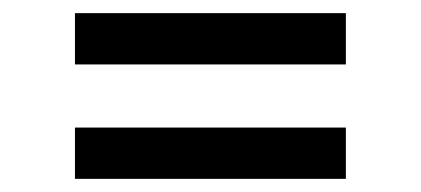

<svg xmlns="http://www.w3.org/2000/svg" viewBox="-20 -501 640 292"><path d="M94 -229V-307H506V-229ZM94 -403V-481H506V-403Z"/></svg>

Font: Red Hat Display SemiBold
Style: Regular
Weight: 600
Designer: Pentagram, MCKL
Foundry: Pentagram, MCKL
Version: Version 1.023